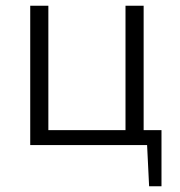

<svg xmlns="http://www.w3.org/2000/svg" viewBox="-20 -504 624 667"><path d="M541 143H498L491 0H85V-484H148V-52H416V-484H479V-52H541Z"/></svg>

Font: Exo 2.0 Light
Style: Regular
Weight: 300
Designer: Natanael Gama
Version: Version 1.001;PS 001.001;hotconv 1.0.70;makeotf.lib2.5.58329